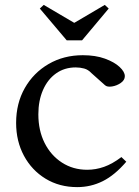

<svg xmlns="http://www.w3.org/2000/svg" viewBox="-20 -756 570 786"><path d="M296 10Q223 10 166.5 -24.5Q110 -59 78 -118.5Q46 -178 46 -253Q46 -333 81.5 -395.5Q117 -458 179 -494Q241 -530 319 -530Q371 -530 409.5 -516Q448 -502 469.5 -482Q491 -462 491 -444Q491 -428 474.5 -416.5Q458 -405 438.5 -402Q419 -399 410 -407L354 -457Q341 -471 324.5 -475.5Q308 -480 290 -480Q244 -480 209.5 -455.5Q175 -431 156 -387.5Q137 -344 137 -288Q137 -222 162.5 -171Q188 -120 233.5 -90.5Q279 -61 337 -61Q372 -61 406 -73Q440 -85 477 -113L497 -94Q450 -39 401 -14.5Q352 10 296 10ZM253 -591 143 -721 159 -736 283 -663H285L409 -736L425 -721L316 -591Z"/></svg>

Font: Hedvig Letters Serif
Style: Regular
Weight: 400
Designer: Alexander Örn & Tor Weibull
Foundry: Kanon Foundry
Version: Version 1.000